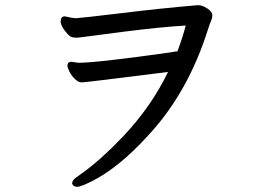

<svg xmlns="http://www.w3.org/2000/svg" viewBox="-20 -701 1040 737"><path d="M276.9 16.1Q261.2 16.1 256.8 3.9Q256.8 -6.8 266.4 -14.9Q275.9 -22.9 297.9 -38.1Q368.2 -88.9 452.1 -176.8Q561 -292 625 -424.8Q310.1 -384.8 293 -384.8Q280.8 -384.8 267.3 -397.9Q253.9 -411.1 246.3 -426.5Q238.8 -441.9 238.8 -449.2Q238.8 -463.9 254.9 -463.9L280.8 -460Q352.1 -460 634.8 -500Q653.8 -503.9 661.1 -503.9Q680.2 -554.2 692.9 -603Q595.2 -597.2 453.6 -579.1Q312 -561 296.4 -558.6Q280.8 -556.2 272 -556.2Q262.2 -556.2 253.2 -559.6Q244.1 -563 228.5 -583.5Q212.9 -604 212.9 -619.1Q212.9 -638.2 229 -638.2Q256.8 -631.8 270 -630.9Q290 -631.8 449.2 -650.9Q594.2 -668.9 740.2 -681.2Q756.8 -681.2 775.9 -668.5Q794.9 -655.8 794.9 -643.1Q794.9 -630.9 790.5 -621.8Q786.1 -612.8 778.8 -589.8Q702.1 -345.2 547.9 -180.2Q436 -57.1 332 -4.9Q289.1 16.1 276.9 16.1Z"/></svg>

Font: LXGW WenKai Screen
Style: Regular
Weight: 400
Designer: LXGW / Fontworks Inc.
Foundry: LXGW / Fontworks Inc.
Version: Version 1.510;January 18,2025